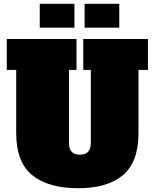

<svg xmlns="http://www.w3.org/2000/svg" viewBox="-20 -985 821 1019"><path d="M66 -279V-614H16V-778H386V-614H346V-228Q346 -195 360.5 -179.5Q375 -164 404 -164Q433 -164 447.5 -179.5Q462 -195 462 -228V-614H422V-778H765V-614H715V-279Q715 -124 632 -55Q549 14 394 14Q237 14 151.5 -55Q66 -124 66 -279ZM191 -838V-965H375V-838ZM429 -838V-965H613V-838Z"/></svg>

Font: Alfa Slab One
Style: Regular
Weight: 400
Designer: JM Sole
Foundry: JM Sole
Version: Version 2.000